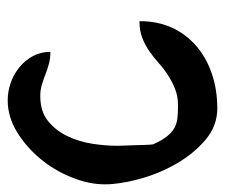

<svg xmlns="http://www.w3.org/2000/svg" viewBox="-63 -524 587 501"><g transform="rotate(-90 230.5 -273.5)"><path d="M0 -293.9Q0 -335 18.1 -379.9Q36.1 -424.8 66.4 -461.4Q96.7 -498 136.2 -522.5Q175.8 -546.9 219.7 -546.9Q242.2 -546.9 264.6 -539.1Q287.1 -531.2 305.2 -516.6Q323.2 -502 334.5 -481.4Q345.7 -460.9 345.7 -435.5Q328.1 -435.5 314 -439.5Q299.8 -443.4 286.1 -448.7Q272.5 -454.1 259.3 -458Q246.1 -461.9 230.5 -461.9Q190.4 -461.9 165.5 -441.9Q140.6 -421.9 126 -391.6Q111.3 -361.3 106 -326.7Q100.6 -292 100.6 -261.7Q100.6 -256.8 101.1 -243.2Q101.6 -229.5 102.1 -214.4Q102.5 -199.2 103 -185.5Q103.5 -171.9 104.5 -167Q115.2 -143.6 125.5 -130.9Q135.7 -118.2 147.5 -111.8Q159.2 -105.5 172.9 -104Q186.5 -102.5 205.1 -102.5Q230.5 -102.5 249.5 -110.4Q268.6 -118.2 285.2 -128.9Q301.8 -139.6 316.4 -152.8Q331.1 -166 347.2 -177.2Q363.3 -188.5 382.3 -195.8Q401.4 -203.1 425.8 -203.1Q425.8 -155.3 408.7 -118.2Q391.6 -81.1 360.8 -54.7Q330.1 -28.3 288.6 -14.2Q247.1 0 198.2 0Q152.3 0 115.7 -31.2Q79.1 -62.5 53.2 -107.9Q27.3 -153.3 13.7 -204.1Q0 -254.9 0 -293.9Z"/></g></svg>

Font: Gloria Hallelujah
Style: Regular
Weight: 400
Designer: Kimberly Geswein
Foundry: Kimberly Geswein
Version: Version 1.004 2010